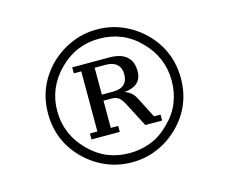

<svg xmlns="http://www.w3.org/2000/svg" viewBox="-95 -794 1103 926"><g transform="rotate(-15 457.0 -331.5)"><path d="M399.9 -353H455.6Q492.7 -353 511.2 -370.1Q529.8 -387.2 529.8 -419.9Q529.8 -452.6 510.5 -470Q491.2 -487.3 455.6 -487.3H399.9ZM508.8 -336.9Q528.8 -330.1 541.5 -318.6Q554.2 -307.1 563 -290L615.7 -187H648.4V-157.2H564.5L505.9 -270Q490.2 -301.3 476.6 -312Q462.9 -322.8 439.9 -322.8H399.9V-187H437V-157.2H295.9V-187H333V-487.3H295.9V-517.1H481.4Q537.1 -517.1 566.4 -492.2Q595.7 -467.3 595.7 -418.5Q595.7 -381.3 574.2 -361.3Q552.7 -341.3 508.8 -336.9ZM457 -617.2Q398.4 -617.2 348.4 -596.4Q298.3 -575.7 255.9 -532.7Q214.4 -491.2 192.9 -440.7Q171.4 -390.1 171.4 -331.5Q171.4 -272.9 192.9 -222.2Q214.4 -171.4 255.9 -129.9Q298.3 -86.9 348.4 -66.4Q398.4 -45.9 457 -45.9Q515.6 -45.9 566.4 -66.4Q617.2 -86.9 658.7 -129.9Q701.7 -171.4 722.2 -222.2Q742.7 -272.9 742.7 -331.5Q742.7 -390.1 721.4 -440.7Q700.2 -491.2 658.7 -532.7Q617.2 -575.7 566.4 -596.4Q515.6 -617.2 457 -617.2ZM457 -663.1Q524.4 -663.1 583.7 -637.9Q643.1 -612.8 691.4 -565.9Q740.2 -517.1 764.4 -458.5Q788.6 -399.9 788.6 -331.5Q788.6 -262.7 764.4 -204.1Q740.2 -145.5 691.4 -97.2Q643.1 -49.8 583.7 -24.9Q524.4 0 457 0Q390.1 0 330.8 -24.9Q271.5 -49.8 222.7 -97.2Q174.3 -145.5 149.9 -204.1Q125.5 -262.7 125.5 -331.5Q125.5 -399.9 149.9 -458.5Q174.3 -517.1 222.7 -565.9Q271.5 -612.8 330.8 -637.9Q390.1 -663.1 457 -663.1Z"/></g></svg>

Font: KhunPaOh
Style: Regular
Weight: 400
Designer: Khon Soe Zaw Thu
Version: Version 1.00 July 11, 2016, initial release